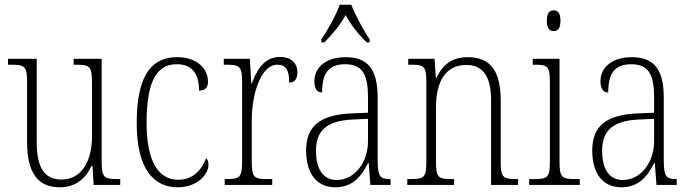

<svg xmlns="http://www.w3.org/2000/svg" viewBox="-20 -786 2938 816"><path d="M234 10C301 10 343 -26 369 -81H373L378 0H491V-25H481C423 -25 412 -30 412 -101V-536H293V-511H300C364 -511 371 -505 371 -429V-205C371 -107 330 -23 242 -23C164 -23 136 -80 136 -184V-536H14V-511H23C84 -511 95 -506 95 -439V-184C95 -47 144 10 234 10Z M735 10C821 10 866 -47 866 -85C866 -100 862 -108 856 -114C839 -68 803 -22 738 -22C654 -22 603 -98 603 -264C603 -456 654 -513 732 -513C800 -513 826 -468 826 -401C849 -401 864 -411 864 -438C864 -497 815 -543 733 -543C632 -543 561 -478 561 -263C561 -64 636 10 735 10Z M935 0H1137V-25H1118C1061 -25 1050 -30 1050 -99V-276C1050 -384 1088 -511 1158 -511C1200 -511 1209 -481 1209 -435C1234 -435 1244 -453 1244 -479C1244 -516 1219 -544 1170 -544C1101 -544 1070 -485 1050 -431H1048L1042 -536H931V-511H937C998 -511 1009 -506 1009 -438V-100C1009 -30 997 -25 941 -25H935Z M1346 -619V-606H1359C1397 -646 1423 -676 1449 -722C1474 -676 1499 -646 1538 -606H1551V-619C1525 -657 1490 -721 1473 -766H1424C1408 -721 1372 -657 1346 -619ZM1404 10C1481 10 1517 -39 1544 -93H1547L1554 0H1640V-25H1637C1595 -25 1585 -36 1585 -107V-372C1585 -493 1542 -543 1449 -543C1361 -543 1316 -496 1316 -441C1316 -410 1327 -393 1349 -393C1349 -473 1375 -513 1447 -513C1523 -513 1544 -466 1544 -371V-307L1475 -304C1343 -299 1281 -252 1281 -147C1281 -41 1332 10 1404 10ZM1411 -21C1349 -21 1323 -74 1323 -145C1323 -226 1363 -273 1479 -278L1544 -281V-186C1544 -98 1489 -21 1411 -21Z M1711 0H1910V-25H1902C1843 -25 1833 -30 1833 -98V-331C1833 -444 1877 -510 1962 -510C2039 -510 2067 -451 2067 -361V0H2182V-25H2175C2118 -25 2108 -31 2108 -99V-359C2108 -485 2064 -543 1968 -543C1903 -543 1864 -514 1835 -456H1832L1827 -536H1715V-511H1725C1781 -511 1792 -506 1792 -438V-99C1792 -31 1782 -25 1723 -25H1711Z M2333 -654C2350 -654 2362 -664 2362 -698C2362 -732 2350 -742 2333 -742C2316 -742 2304 -732 2304 -698C2304 -664 2316 -654 2333 -654ZM2229 0H2444V-25H2427C2368 -25 2358 -31 2358 -99V-536H2244V-511H2254C2308 -511 2317 -504 2317 -435V-98C2317 -31 2307 -25 2248 -25H2229Z M2620 10C2697 10 2733 -39 2760 -93H2763L2770 0H2856V-25H2853C2811 -25 2801 -36 2801 -107V-372C2801 -493 2758 -543 2665 -543C2577 -543 2532 -496 2532 -441C2532 -410 2543 -393 2565 -393C2565 -473 2591 -513 2663 -513C2739 -513 2760 -466 2760 -371V-307L2691 -304C2559 -299 2497 -252 2497 -147C2497 -41 2548 10 2620 10ZM2627 -21C2565 -21 2539 -74 2539 -145C2539 -226 2579 -273 2695 -278L2760 -281V-186C2760 -98 2705 -21 2627 -21Z"/></svg>

Font: Noto Serif Armenian Condensed ExtraLight
Style: Regular
Weight: 200
Width: 3
Designer: Monotype Design Team
Foundry: Monotype Imaging Inc.
Version: Version 2.008